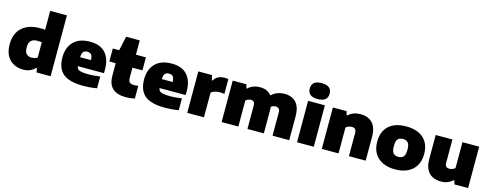

<svg xmlns="http://www.w3.org/2000/svg" viewBox="-25 -1632 6289 2462"><g transform="rotate(15 3119.5 -401.0)"><path d="M279.5 9.5Q212.5 9.5 155.5 -18.8Q98.5 -47 64.2 -107.2Q30 -167.5 30 -263.5Q30 -403.5 115.2 -482Q200.5 -560.5 355.5 -560.5Q373 -560.5 389.8 -559.5Q406.5 -558.5 421.5 -557.5V-808H643.5V0H458L446 -55H436.5Q409.5 -25.5 370.2 -8Q331 9.5 279.5 9.5ZM345 -167.5Q365 -167.5 385.5 -172.2Q406 -177 421.5 -188V-390.5Q409.5 -392.5 394.8 -394Q380 -395.5 364.5 -395.5Q306.5 -395.5 278.8 -367.8Q251 -340 251 -279Q251 -216 276.5 -191.8Q302 -167.5 345 -167.5Z M1077.5 11Q893.5 11 810.2 -57.8Q727 -126.5 727 -274.5Q727 -405 802.2 -482Q877.5 -559 1021.5 -559Q1157 -559 1225.8 -481Q1294.5 -403 1294.5 -267V-215H947Q950.5 -190.5 965.5 -176Q980.5 -161.5 1015 -155.2Q1049.5 -149 1111.5 -149Q1145 -149 1184 -152.5Q1223 -156 1259 -162V-5Q1209 4 1164.2 7.5Q1119.5 11 1077.5 11ZM1018 -426Q981.5 -426 964.2 -404.8Q947 -383.5 946 -333.5H1089.5Q1088.5 -383.5 1071.2 -404.8Q1054 -426 1018 -426Z M1641.5 10.5Q1526.5 10.5 1466.5 -44Q1406.5 -98.5 1406.5 -212.5V-377.5H1321.5V-550H1406.5L1447.5 -740H1628.5V-550H1761V-377.5H1628.5V-251Q1628.5 -202 1646 -184.5Q1663.5 -167 1706.5 -167Q1718.5 -167 1731.5 -168.2Q1744.5 -169.5 1761 -172.5V-3Q1737 2.5 1704.2 6.5Q1671.5 10.5 1641.5 10.5Z M2162 11Q1978 11 1894.8 -57.8Q1811.5 -126.5 1811.5 -274.5Q1811.5 -405 1886.8 -482Q1962 -559 2106 -559Q2241.5 -559 2310.2 -481Q2379 -403 2379 -267V-215H2031.5Q2035 -190.5 2050 -176Q2065 -161.5 2099.5 -155.2Q2134 -149 2196 -149Q2229.5 -149 2268.5 -152.5Q2307.5 -156 2343.5 -162V-5Q2293.5 4 2248.8 7.5Q2204 11 2162 11ZM2102.5 -426Q2066 -426 2048.8 -404.8Q2031.5 -383.5 2030.5 -333.5H2174Q2173 -383.5 2155.8 -404.8Q2138.5 -426 2102.5 -426Z M2457 0V-550H2637.5L2654.5 -484.5H2664Q2685.5 -523.5 2722.2 -541.2Q2759 -559 2806.5 -559Q2819.5 -559 2832.2 -557.8Q2845 -556.5 2854.5 -555V-358Q2840 -361 2823.2 -362Q2806.5 -363 2793 -363Q2760.5 -363 2728.5 -353.8Q2696.5 -344.5 2679 -327V0Z M2913.5 0V-550H3095L3109 -500H3118.5Q3147 -528.5 3187.2 -543.8Q3227.5 -559 3278 -559Q3324.5 -559 3363 -542.8Q3401.5 -526.5 3428 -491.5Q3466.5 -527.5 3511.2 -543.2Q3556 -559 3602.5 -559Q3663.5 -559 3710.5 -534.2Q3757.5 -509.5 3784.2 -456Q3811 -402.5 3811 -316V0H3589.5V-303.5Q3589.5 -343 3574.2 -357.8Q3559 -372.5 3534 -372.5Q3513.5 -372.5 3498.5 -367Q3483.5 -361.5 3473 -353Q3474 -337.5 3474 -321.5V0H3256.5V-303.5Q3256.5 -343 3243.2 -357.8Q3230 -372.5 3204.5 -372.5Q3182.5 -372.5 3164.5 -364.2Q3146.5 -356 3135.5 -343.5V0Z M3914.5 0V-550H4137V0ZM4025.5 -603.5Q3957 -603.5 3925.2 -630.8Q3893.5 -658 3893.5 -709Q3893.5 -760 3925.2 -787.2Q3957 -814.5 4025.5 -814.5Q4094 -814.5 4125.8 -787.2Q4157.5 -760 4157.5 -709Q4157.5 -658 4125.8 -630.8Q4094 -603.5 4025.5 -603.5Z M4243.5 0V-550H4425L4439 -500H4448.5Q4511.5 -559 4613.5 -559Q4675 -559 4723 -534.2Q4771 -509.5 4798.5 -456.2Q4826 -403 4826 -316.5V0H4603.5V-303Q4603.5 -343 4588 -357.8Q4572.5 -372.5 4543.5 -372.5Q4520.5 -372.5 4499.8 -364.2Q4479 -356 4465.5 -343.5V0Z M5217 11Q5121.5 11 5051.5 -22.5Q4981.5 -56 4943.5 -119.8Q4905.5 -183.5 4905.5 -274Q4905.5 -411 4986.8 -485Q5068 -559 5217 -559Q5365.5 -559 5447 -484.8Q5528.5 -410.5 5528.5 -274.5Q5528.5 -183.5 5490.2 -119.8Q5452 -56 5382 -22.5Q5312 11 5217 11ZM5217 -155Q5261.5 -155 5284.5 -181.5Q5307.5 -208 5307.5 -274Q5307.5 -340.5 5284.2 -366.8Q5261 -393 5217 -393Q5172.5 -393 5149.5 -366.8Q5126.5 -340.5 5126.5 -274.5Q5126.5 -208.5 5149.2 -181.8Q5172 -155 5217 -155Z M5826.5 9Q5762.5 9 5713.2 -15.5Q5664 -40 5636 -93.2Q5608 -146.5 5608 -233V-550H5830V-247Q5830 -207.5 5845.2 -192.5Q5860.5 -177.5 5887.5 -177.5Q5908.5 -177.5 5929.2 -185.5Q5950 -193.5 5963.5 -206.5V-550H6185.5V0H6004L5990 -50H5982Q5916 9 5826.5 9Z"/></g></svg>

Font: Encode Sans Semi Expanded Black
Style: Regular
Weight: 900
Width: 6
Designer: Multiple Designers
Foundry: Impallari Type
Version: Version 3.000; ttfautohint (v1.8.3) -l 8 -r 50 -G 200 -x 14 